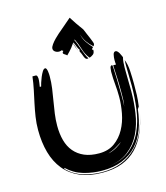

<svg xmlns="http://www.w3.org/2000/svg" viewBox="-142 -1084 1063 1228"><g transform="rotate(-15 389.5 -470.0)"><path d="M700 -644Q696 -628 694.5 -611Q693 -594 693 -576Q693 -537 694 -496.5Q695 -456 695 -421Q695 -350 684.5 -277.5Q674 -205 645 -145Q616 -85 563 -43.5Q510 -2 426 7Q517 -2 572 -46.5Q627 -91 657 -156.5Q687 -222 697 -300Q707 -378 707 -453Q707 -484 706 -515Q705 -546 705 -577V-600Q705 -612 706 -623Q719 -592 721.5 -547Q724 -502 724 -462Q724 -420 723 -387.5Q722 -355 716 -313L706 -298Q698 -227 676 -168Q654 -109 615 -66.5Q576 -24 519 -0.5Q462 23 386 23Q323 23 262.5 5.5Q202 -12 155 -57L153 -50Q200 -4 259.5 14Q319 32 383 32Q455 32 510 10Q565 -12 605.5 -51.5Q646 -91 672 -146Q697 -199 711 -264Q697 -197 673 -143Q649 -87 610 -47Q571 -7 516 14.5Q461 36 385 36Q298 36 235.5 9Q173 -18 133 -67Q93 -116 74 -184Q55 -252 55 -334Q55 -378 61.5 -420.5Q68 -463 77 -505Q86 -547 95 -589.5Q104 -632 109 -675H133Q139 -673 141 -665Q143 -657 143 -652Q143 -638 141 -625Q139 -612 137 -598H146Q147 -604 152.5 -621.5Q158 -639 165.5 -657Q173 -675 182 -689.5Q191 -704 200 -704Q206 -704 209 -697Q212 -690 213.5 -681Q215 -672 215.5 -662.5Q216 -653 216 -648Q216 -607 210.5 -567.5Q205 -528 198 -488Q191 -448 185.5 -408Q180 -368 180 -328Q180 -275 192 -231Q204 -187 230.5 -155.5Q257 -124 297.5 -106.5Q338 -89 395 -89Q456 -89 497.5 -119Q539 -149 564.5 -195.5Q590 -242 600.5 -298Q611 -354 611 -405Q611 -447 607 -488Q603 -529 603 -571V-574Q603 -583 605.5 -598Q608 -613 620 -613Q622 -613 623.5 -585.5Q625 -558 626 -523Q627 -488 627.5 -456Q628 -424 628 -415V-375Q628 -356 626 -336Q631 -362 631.5 -387Q632 -412 632 -438Q632 -481 630 -524L626 -610H645Q643 -620 643 -640Q643 -658 647 -675.5Q651 -693 664 -693Q670 -693 676 -687Q682 -681 686.5 -673Q691 -665 694.5 -656.5Q698 -648 700 -644ZM548 -124Q534 -116 511 -101Q488 -86 451 -73Q465 -76 479.5 -81.5Q494 -87 507 -94.5Q520 -102 531 -110Q542 -118 548 -124ZM536 -760Q513 -780 497 -803Q481 -826 473 -855Q478 -826 495 -801Q512 -776 532 -756L526 -750Q523 -747 521 -743Q522 -742 524 -741Q526 -740 526.5 -739.5Q527 -739 529 -738Q529 -718 518.5 -709.5Q508 -701 494 -696L490 -700Q469 -727 458 -764Q447 -801 431 -833L428 -830Q435 -816 441.5 -798Q448 -780 455 -761Q462 -742 469 -724.5Q476 -707 485 -694Q482 -693 477 -693Q470 -693 465.5 -699Q461 -705 457.5 -714Q454 -723 450.5 -732.5Q447 -742 442 -749L444 -764Q440 -767 436.5 -774Q433 -781 430 -789Q427 -797 424 -804.5Q421 -812 418 -817Q417 -816 416.5 -815Q416 -814 414 -813Q417 -808 419.5 -801Q422 -794 424.5 -786Q427 -778 429.5 -770.5Q432 -763 434 -759Q431 -763 429 -770Q426 -777 423 -784L418 -799Q416 -807 413 -811Q395 -784 380 -769Q365 -754 359 -747Q354 -753 344.5 -758Q335 -763 335 -770Q335 -775 342 -781L333 -788Q328 -786 324 -785Q320 -784 316 -784Q301 -784 289.5 -792Q278 -800 278 -813Q278 -824 289.5 -840Q301 -856 315.5 -870.5Q330 -885 343 -896.5Q356 -908 359 -910L436 -976Q454 -947 466 -930Q478 -913 485.5 -902.5Q493 -892 497.5 -886Q502 -880 504 -874Q508 -863 515 -847.5Q522 -832 528 -817.5Q534 -803 538.5 -791Q543 -779 543 -775Q543 -767 536 -760Z"/></g></svg>

Font: Finger Paint
Style: Regular
Weight: 400
Designer: Ralph du Carrois
Foundry: Ralph du Carrois
Version: Version 1.001